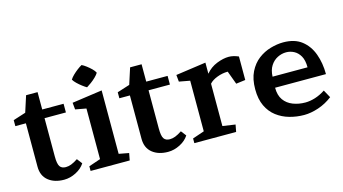

<svg xmlns="http://www.w3.org/2000/svg" viewBox="-85 -1067 2478 1389"><g transform="rotate(-15 1154.5 -372.5)"><path d="M406 -69Q383 -33 339 -10.5Q295 12 250 12Q177 12 132 -24.5Q87 -61 87 -129V-454H8V-499L102 -529L141 -650H227V-520H387V-455H227V-168Q227 -113 240.5 -93Q254 -73 285 -73Q305 -73 326 -81Q347 -89 376 -108Z M490 -673Q499 -688 515.5 -704Q532 -720 551 -734.5Q570 -749 585 -757Q600 -750 618.5 -736Q637 -722 653.5 -706Q670 -690 677 -675Q669 -661 652 -644.5Q635 -628 616 -614Q597 -600 582 -591Q568 -599 549.5 -613Q531 -627 514.5 -643Q498 -659 490 -673ZM457 -459 452 -510 678 -542V-67L753 -53L743 0H450V-35L538 -65V-444Z M1185 -69Q1162 -33 1118 -10.5Q1074 12 1029 12Q956 12 911 -24.5Q866 -61 866 -129V-454H787V-499L881 -529L920 -650H1006V-520H1166V-455H1006V-168Q1006 -113 1019.5 -93Q1033 -73 1064 -73Q1084 -73 1105 -81Q1126 -89 1155 -108Z M1234 -459 1229 -510 1455 -542V-459Q1489 -500 1538 -519.5Q1587 -539 1628 -539Q1662 -539 1701 -522V-346L1631 -337L1594 -437Q1554 -437 1514.5 -422Q1475 -407 1455 -384V-67L1550 -53L1540 0H1227V-35L1315 -65V-444Z M1895 -236Q1895 -179 1920 -144Q1945 -109 1987.5 -92.5Q2030 -76 2080 -76Q2115 -76 2153.5 -88Q2192 -100 2230 -125L2262 -67Q2213 -29 2156 -10Q2099 9 2049 9Q1992 9 1939 -6Q1886 -21 1844 -53Q1802 -85 1777.5 -136.5Q1753 -188 1753 -262Q1753 -339 1779.5 -392Q1806 -445 1848 -477Q1890 -509 1940 -523.5Q1990 -538 2036 -538Q2121 -538 2173.5 -497Q2226 -456 2251 -387.5Q2276 -319 2276 -236ZM2160 -318Q2160 -371 2142 -402.5Q2124 -434 2096 -448.5Q2068 -463 2038 -463Q2004 -463 1972.5 -447Q1941 -431 1920.5 -399Q1900 -367 1898 -318Z"/></g></svg>

Font: Brawler
Style: Bold
Weight: 700
Designer: Oleg Frolov, Haley Fiege
Foundry: Oleg Frolov, Haley Fiege
Version: Version 1.101; ttfautohint (v1.8.3)